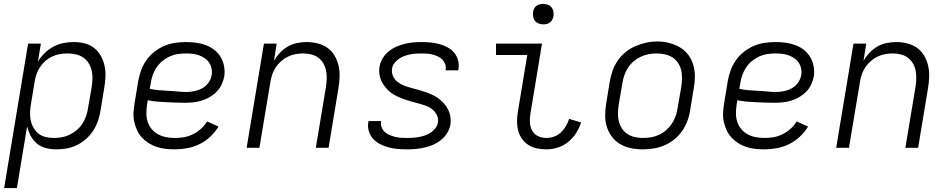

<svg xmlns="http://www.w3.org/2000/svg" viewBox="-20 -752 4840 977"><path d="M1 205 123 -530H188L173 -439Q187 -462 207.5 -482Q228 -502 252.5 -515Q277 -528 303.5 -533Q330 -538 356 -538Q385 -538 412 -531Q439 -524 460 -507Q481 -490 494 -466Q507 -442 512.5 -415Q518 -388 516.5 -359.5Q515 -331 510 -302L492 -192Q488 -166 479.5 -140Q471 -114 456 -90Q441 -66 419.5 -46.5Q398 -27 373 -14.5Q348 -2 321.5 3Q295 8 268 8Q240 8 214 1.5Q188 -5 168 -21.5Q148 -38 136 -61Q124 -84 118 -109L66 205ZM253 -50Q274 -50 294.5 -53.5Q315 -57 334.5 -66.5Q354 -76 371 -90.5Q388 -105 399.5 -123Q411 -141 418 -161Q425 -181 428 -202L447 -312Q450 -333 450.5 -354.5Q451 -376 446 -395.5Q441 -415 430 -432Q419 -449 402.5 -460Q386 -471 365.5 -475.5Q345 -480 323 -480Q323 -480 323 -480Q323 -480 323 -480Q303 -480 283.5 -476.5Q264 -473 245.5 -464.5Q227 -456 211 -442Q195 -428 183.5 -410.5Q172 -393 165.5 -374Q159 -355 156 -335L138 -225Q134 -204 133 -182.5Q132 -161 136 -141Q140 -121 150 -103Q160 -85 175.5 -72.5Q191 -60 211.5 -55Q232 -50 253 -50Z M871 8Q847 8 823 5.5Q799 3 777 -4.5Q755 -12 736 -24Q717 -36 702 -52.5Q687 -69 677.5 -89.5Q668 -110 663 -133Q658 -156 659.5 -180Q661 -204 665 -228L683 -338Q688 -366 697.5 -393Q707 -420 724 -444.5Q741 -469 765 -488Q789 -507 816 -518.5Q843 -530 871 -534Q899 -538 927 -538Q953 -538 979 -534.5Q1005 -531 1028.5 -522Q1052 -513 1071.5 -497.5Q1091 -482 1103.5 -460.5Q1116 -439 1120.5 -413.5Q1125 -388 1121 -362Q1117 -341 1107 -320.5Q1097 -300 1081 -284Q1065 -268 1045.5 -257Q1026 -246 1004.5 -239.5Q983 -233 961.5 -231Q940 -229 919 -229Q896 -229 872.5 -230Q849 -231 825.5 -232Q802 -233 778.5 -235Q755 -237 732 -242L728 -218Q725 -196 725 -173.5Q725 -151 732 -130.5Q739 -110 753 -94Q767 -78 785.5 -68Q804 -58 826 -54Q848 -50 871 -50Q894 -50 917 -54Q940 -58 962 -69Q984 -80 1002.5 -96.5Q1021 -113 1034 -134L1092 -108Q1075 -80 1050 -56.5Q1025 -33 995 -18.5Q965 -4 933.5 2Q902 8 871 8ZM929 -284Q942 -284 956 -286Q970 -288 983.5 -292Q997 -296 1009.5 -303Q1022 -310 1032 -320.5Q1042 -331 1048.5 -344Q1055 -357 1057 -370Q1060 -387 1056.5 -403.5Q1053 -420 1044 -433.5Q1035 -447 1021.5 -456Q1008 -465 993 -470.5Q978 -476 961 -478Q944 -480 927 -480Q906 -480 885 -477Q864 -474 844 -465Q824 -456 806.5 -441.5Q789 -427 776.5 -408.5Q764 -390 757 -369.5Q750 -349 747 -328L742 -300Q765 -295 788 -293Q811 -291 835 -290Q859 -289 882 -286.5Q905 -284 929 -284Z M1235 0 1323 -530H1388L1374 -443Q1387 -465 1405 -484Q1423 -503 1445 -515.5Q1467 -528 1491.5 -533Q1516 -538 1540 -538Q1569 -538 1597 -531Q1625 -524 1647 -508Q1669 -492 1683 -468Q1697 -444 1703 -417Q1709 -390 1708 -360.5Q1707 -331 1702 -302L1652 0H1587L1639 -312Q1642 -332 1642.5 -353Q1643 -374 1639 -393.5Q1635 -413 1625 -430Q1615 -447 1599.5 -458.5Q1584 -470 1564 -475Q1544 -480 1523 -480Q1523 -480 1523 -480Q1523 -480 1523 -480Q1503 -480 1483.5 -476.5Q1464 -473 1445.5 -464Q1427 -455 1411 -441Q1395 -427 1383.5 -410Q1372 -393 1365.5 -374Q1359 -355 1356 -335L1300 0Z M2051 8Q2027 8 2003.5 6Q1980 4 1958 -2Q1936 -8 1915.5 -18Q1895 -28 1880 -44Q1865 -60 1857.5 -82.5Q1850 -105 1854 -128Q1854 -130 1854.5 -132Q1855 -134 1855 -136H1920Q1920 -135 1919.5 -133.5Q1919 -132 1919 -131Q1917 -116 1922.5 -102.5Q1928 -89 1939 -79.5Q1950 -70 1963.5 -64.5Q1977 -59 1991 -55.5Q2005 -52 2020.5 -51Q2036 -50 2051 -50Q2066 -50 2081.5 -51Q2097 -52 2112.5 -55Q2128 -58 2143 -63Q2158 -68 2171.5 -77Q2185 -86 2195.5 -99.5Q2206 -113 2208 -128Q2212 -148 2203.5 -165.5Q2195 -183 2180.5 -195Q2166 -207 2148 -213.5Q2130 -220 2111.5 -225Q2093 -230 2074.5 -235Q2056 -240 2037.5 -246.5Q2019 -253 2002 -261Q1985 -269 1970 -280Q1955 -291 1943 -305.5Q1931 -320 1922.5 -336.5Q1914 -353 1911 -372.5Q1908 -392 1911 -412Q1915 -434 1926.5 -454Q1938 -474 1956 -489Q1974 -504 1995 -513.5Q2016 -523 2037.5 -528.5Q2059 -534 2081 -536Q2103 -538 2124 -538Q2147 -538 2170 -536Q2193 -534 2215 -528Q2237 -522 2256.5 -511.5Q2276 -501 2290 -485Q2304 -469 2310.5 -447Q2317 -425 2313 -402Q2313 -400 2312.5 -398Q2312 -396 2312 -394H2247Q2247 -395 2247.5 -396.5Q2248 -398 2248 -399Q2250 -413 2245 -426.5Q2240 -440 2230.5 -449.5Q2221 -459 2208 -465Q2195 -471 2181.5 -474.5Q2168 -478 2153.5 -479Q2139 -480 2124 -480Q2110 -480 2095 -479Q2080 -478 2065.5 -475Q2051 -472 2036.5 -466.5Q2022 -461 2009 -452Q1996 -443 1986.5 -430Q1977 -417 1975 -403Q1972 -382 1980 -364.5Q1988 -347 2002.5 -335.5Q2017 -324 2035 -317Q2053 -310 2071.5 -305Q2090 -300 2108.5 -295Q2127 -290 2145.5 -283.5Q2164 -277 2181 -269Q2198 -261 2212.5 -250Q2227 -239 2239.5 -225Q2252 -211 2260.5 -194Q2269 -177 2272 -157.5Q2275 -138 2272 -118Q2268 -96 2255.5 -75.5Q2243 -55 2224.5 -40Q2206 -25 2184 -15.5Q2162 -6 2140 -1Q2118 4 2095.5 6Q2073 8 2051 8Z M2761 8Q2736 8 2712.5 3Q2689 -2 2669.5 -14Q2650 -26 2636.5 -45Q2623 -64 2617 -86.5Q2611 -109 2611 -133.5Q2611 -158 2615 -182L2663 -472H2504V-530H2738L2679 -173Q2675 -150 2676.5 -127.5Q2678 -105 2688.5 -86.5Q2699 -68 2718.5 -59Q2738 -50 2761 -50Q2780 -50 2799.5 -57Q2819 -64 2834 -78Q2849 -92 2859.5 -110Q2870 -128 2876 -147L2937 -129Q2928 -101 2911.5 -75Q2895 -49 2871 -29.5Q2847 -10 2818 -1Q2789 8 2761 8ZM2744 -628Q2732 -628 2720.5 -632.5Q2709 -637 2702 -646Q2695 -655 2693 -667.5Q2691 -680 2693 -693Q2694 -701 2698.5 -709.5Q2703 -718 2710.5 -723Q2718 -728 2727 -730Q2736 -732 2744 -732Q2757 -732 2768.5 -727.5Q2780 -723 2787 -714Q2794 -705 2796 -692.5Q2798 -680 2796 -667Q2794 -659 2789.5 -650.5Q2785 -642 2777.5 -637Q2770 -632 2761.5 -630Q2753 -628 2744 -628Z M3251 8Q3220 8 3190.5 2Q3161 -4 3136 -18.5Q3111 -33 3093.5 -56.5Q3076 -80 3067.5 -108Q3059 -136 3059.5 -166.5Q3060 -197 3065 -228L3083 -338Q3088 -366 3097.5 -393Q3107 -420 3123.5 -444Q3140 -468 3163.5 -487Q3187 -506 3214 -517.5Q3241 -529 3268.5 -535Q3296 -541 3324 -541Q3355 -541 3384.5 -533.5Q3414 -526 3439 -511.5Q3464 -497 3481.5 -474Q3499 -451 3507.5 -422.5Q3516 -394 3516 -363.5Q3516 -333 3510 -302L3492 -192Q3488 -164 3478 -137Q3468 -110 3451.5 -86Q3435 -62 3411.5 -43Q3388 -24 3361 -12.5Q3334 -1 3306 3.5Q3278 8 3251 8ZM3252 -50Q3273 -50 3293.5 -53.5Q3314 -57 3333.5 -66Q3353 -75 3370 -90Q3387 -105 3399 -123Q3411 -141 3418 -161Q3425 -181 3428 -202L3447 -312Q3450 -333 3450.5 -354.5Q3451 -376 3446 -396Q3441 -416 3429.5 -433Q3418 -450 3401 -460.5Q3384 -471 3363 -475.5Q3342 -480 3321 -480Q3300 -480 3279.5 -476Q3259 -472 3240 -463Q3221 -454 3204 -439.5Q3187 -425 3175.5 -407Q3164 -389 3157 -369Q3150 -349 3147 -328L3128 -218Q3125 -197 3124.5 -175.5Q3124 -154 3129 -134.5Q3134 -115 3145 -98Q3156 -81 3173 -70Q3190 -59 3210.5 -54.5Q3231 -50 3252 -50Z M3871 8Q3847 8 3823 5.5Q3799 3 3777 -4.5Q3755 -12 3736 -24Q3717 -36 3702 -52.5Q3687 -69 3677.5 -89.5Q3668 -110 3663 -133Q3658 -156 3659.5 -180Q3661 -204 3665 -228L3683 -338Q3688 -366 3697.5 -393Q3707 -420 3724 -444.5Q3741 -469 3765 -488Q3789 -507 3816 -518.5Q3843 -530 3871 -534Q3899 -538 3927 -538Q3953 -538 3979 -534.5Q4005 -531 4028.5 -522Q4052 -513 4071.5 -497.5Q4091 -482 4103.5 -460.5Q4116 -439 4120.5 -413.5Q4125 -388 4121 -362Q4117 -341 4107 -320.5Q4097 -300 4081 -284Q4065 -268 4045.5 -257Q4026 -246 4004.5 -239.5Q3983 -233 3961.5 -231Q3940 -229 3919 -229Q3896 -229 3872.5 -230Q3849 -231 3825.5 -232Q3802 -233 3778.5 -235Q3755 -237 3732 -242L3728 -218Q3725 -196 3725 -173.5Q3725 -151 3732 -130.5Q3739 -110 3753 -94Q3767 -78 3785.5 -68Q3804 -58 3826 -54Q3848 -50 3871 -50Q3894 -50 3917 -54Q3940 -58 3962 -69Q3984 -80 4002.5 -96.5Q4021 -113 4034 -134L4092 -108Q4075 -80 4050 -56.5Q4025 -33 3995 -18.5Q3965 -4 3933.5 2Q3902 8 3871 8ZM3929 -284Q3942 -284 3956 -286Q3970 -288 3983.5 -292Q3997 -296 4009.5 -303Q4022 -310 4032 -320.5Q4042 -331 4048.5 -344Q4055 -357 4057 -370Q4060 -387 4056.5 -403.5Q4053 -420 4044 -433.5Q4035 -447 4021.5 -456Q4008 -465 3993 -470.5Q3978 -476 3961 -478Q3944 -480 3927 -480Q3906 -480 3885 -477Q3864 -474 3844 -465Q3824 -456 3806.5 -441.5Q3789 -427 3776.5 -408.5Q3764 -390 3757 -369.5Q3750 -349 3747 -328L3742 -300Q3765 -295 3788 -293Q3811 -291 3835 -290Q3859 -289 3882 -286.5Q3905 -284 3929 -284Z M4235 0 4323 -530H4388L4374 -443Q4387 -465 4405 -484Q4423 -503 4445 -515.5Q4467 -528 4491.5 -533Q4516 -538 4540 -538Q4569 -538 4597 -531Q4625 -524 4647 -508Q4669 -492 4683 -468Q4697 -444 4703 -417Q4709 -390 4708 -360.5Q4707 -331 4702 -302L4652 0H4587L4639 -312Q4642 -332 4642.5 -353Q4643 -374 4639 -393.5Q4635 -413 4625 -430Q4615 -447 4599.5 -458.5Q4584 -470 4564 -475Q4544 -480 4523 -480Q4523 -480 4523 -480Q4523 -480 4523 -480Q4503 -480 4483.5 -476.5Q4464 -473 4445.5 -464Q4427 -455 4411 -441Q4395 -427 4383.5 -410Q4372 -393 4365.5 -374Q4359 -355 4356 -335L4300 0Z"/></svg>

Font: Iosevka Curly Light Extended
Style: Italic
Weight: 300
Width: 7
Italic angle: -9°
Monospace: yes
Designer: Belleve Invis
Foundry: Belleve Invis
Version: Version 11.1.0; ttfautohint (v1.8.3)